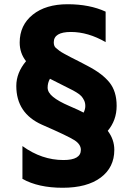

<svg xmlns="http://www.w3.org/2000/svg" viewBox="-20 -700 639 907"><path d="M489 -82Q520 -41 520 8Q520 91 455.5 139Q391 187 276 187Q161 187 86 145V-10Q177 56 280 56Q362 56 362 8Q362 -18 332 -37.5Q302 -57 178 -111Q57 -165 57 -294Q57 -356 103 -411Q73 -449 73 -499Q73 -581 134.5 -630.5Q196 -680 299.5 -680Q403 -680 479 -645V-501Q396 -549 315 -549Q234 -549 234 -500Q234 -482 244 -473.5Q254 -465 261.5 -459.5Q269 -454 284.5 -445.5Q300 -437 313.5 -430Q327 -423 351 -411Q375 -399 395 -388Q464 -352 497.5 -310Q531 -268 531 -200Q531 -132 489 -82ZM375 -168Q383 -184 383 -199Q383 -214 377.5 -225.5Q372 -237 364.5 -245.5Q357 -254 340.5 -264Q324 -274 311 -280Q264 -304 216 -328Q205 -309 205 -286Q205 -263 231 -242Q257 -221 307 -199.5Q357 -178 375 -168Z"/></svg>

Font: Hind Vadodara
Style: Bold
Weight: 700
Designer: Hitesh Malaviya
Foundry: Indian Type Foundry
Version: Version 0.702;PS 1.0;hotconv 1.0.81;makeotf.lib2.5.63406